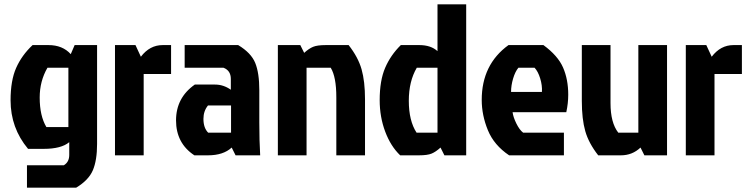

<svg xmlns="http://www.w3.org/2000/svg" viewBox="-20 -720 3473 890"><path d="M430 -511V-53Q430 23 410.5 69Q391 115 333 150H105V46H276Q301 31 301 -2V-61Q264 -30 183 -30H110Q29 -127 29 -255Q29 -347 55 -405.5Q81 -464 131 -511H205Q270 -511 308 -469L326 -511ZM297 -406H200Q164 -344 164 -268Q164 -183 195 -131H297Z M513 0V-511H608L633 -457Q674 -511 734 -511H773V-377H646V0Z M1051 -231H944Q923 -205 923 -169Q923 -127 945 -105H1051ZM836 -511H1084Q1144 -475 1163 -428.5Q1182 -382 1182 -302V-152Q1182 -69 1186 0H1072L1054 -36Q1015 0 944 0H881Q796 -56 796 -162Q796 -267 883 -328H977Q1016 -328 1050 -304V-354Q1050 -393 1016 -406H836Z M1490 -511H1596Q1640 -455 1656 -399Q1672 -343 1672 -259V0H1539V-269Q1539 -364 1513 -406H1401V0H1268V-511H1372L1390 -475Q1412 -495 1431.5 -503Q1451 -511 1490 -511Z M2141 0H2040L2022 -36Q2000 -16 1980.5 -8Q1961 0 1922 0H1835Q1791 -42 1765.5 -110Q1740 -178 1740 -256Q1740 -347 1765.5 -406Q1791 -465 1838 -511H1924Q1977 -511 2008 -483V-700H2141ZM2008 -406H1912Q1875 -343 1875 -253Q1875 -160 1911 -105H2008Z M2458 -406H2383Q2368 -388 2358.5 -356Q2349 -324 2349 -294H2492Q2494 -324 2484 -356.5Q2474 -389 2458 -406ZM2594 -105V0H2340Q2270 -47 2241.5 -116.5Q2213 -186 2213 -257Q2213 -421 2337 -511H2499Q2566 -462 2590 -407Q2614 -352 2614 -281Q2614 -241 2605 -200H2356Q2359 -177 2373.5 -147.5Q2388 -118 2405 -105Z M2858 0H2753Q2709 -56 2693 -112Q2677 -168 2677 -252V-511H2810V-242Q2810 -151 2846 -105H2939V-511H3072V0H2967L2949 -36Q2911 0 2858 0Z M3159 0V-511H3254L3279 -457Q3320 -511 3380 -511H3419V-377H3292V0Z"/></svg>

Font: Jockey One
Style: Regular
Weight: 400
Designer: TypeTogether
Foundry: TypeTogether
Version: Version 1.002